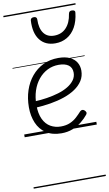

<svg xmlns="http://www.w3.org/2000/svg" viewBox="-129 -944 783 1379"><g transform="rotate(-10 263.0 -255.0)"><path d="M266 18Q199 18 154.5 -11.5Q110 -41 88.5 -92Q67 -143 67 -206Q67 -272 86 -329Q105 -386 140.5 -428.5Q176 -471 225 -495Q274 -519 336 -519Q386 -519 419 -503.5Q452 -488 468 -461.5Q484 -435 484 -402Q484 -360 463.5 -328Q443 -296 407.5 -272Q372 -248 325 -232Q278 -216 223.5 -207Q169 -198 111 -195L116 -241Q161 -243 206 -250Q251 -257 291 -269Q331 -281 361.5 -299.5Q392 -318 409.5 -342Q427 -366 427 -396Q427 -433 401.5 -451.5Q376 -470 330 -470Q286 -470 248.5 -451.5Q211 -433 182.5 -398.5Q154 -364 138.5 -317Q123 -270 123 -213Q123 -150 142.5 -109.5Q162 -69 195.5 -50Q229 -31 270 -31Q309 -31 337.5 -43.5Q366 -56 387 -75.5Q408 -95 425 -114Q434 -122 442 -121.5Q450 -121 457 -115Q465 -108 467.5 -100Q470 -92 463 -83Q443 -58 414 -34.5Q385 -11 348 3.5Q311 18 266 18ZM335 -626Q262 -626 223 -676Q184 -726 189 -818Q190 -827 195.5 -832.5Q201 -838 214 -838Q226 -838 231 -832.5Q236 -827 236 -818Q234 -753 260 -717.5Q286 -682 336 -682Q390 -682 424 -718Q458 -754 467 -817Q469 -828 474.5 -833Q480 -838 491 -838Q504 -838 510 -832.5Q516 -827 514 -817Q507 -756 483 -713.5Q459 -671 421 -648.5Q383 -626 335 -626ZM0 365H526V375H0ZM0 -20H526V0H0ZM0 -505H526V-500H0ZM0 -885H526V-875H0Z"/></g></svg>

Font: Playwrite GB J Guides
Style: Italic
Weight: 400
Italic angle: -7.01216°
Designer: Veronika Burian, José Scaglione
Foundry: TypeTogether
Version: Version 1.003